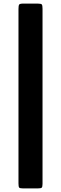

<svg xmlns="http://www.w3.org/2000/svg" viewBox="-20 -800 340 1070"><path d="M110 -780Q90.5 -780 86.8 -774.5Q83 -769 83 -749.5V222Q83 240.5 86.8 245.2Q90.5 250 108.5 250H189.5Q207.5 250 212.2 246Q217 242 217 225V-751Q217 -770 213 -775Q209 -780 189.5 -780Z"/></svg>

Font: Besley ExtraBold
Style: Regular
Weight: 800
Designer: Owen Earl
Foundry: indestructible type*
Version: Version 2.001